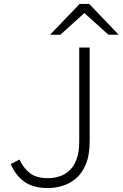

<svg xmlns="http://www.w3.org/2000/svg" viewBox="-20 -941 622 973"><path d="M223.5 12Q148 12 103.5 -20Q59 -52 34.5 -109.5L78.5 -132.5Q99 -89 131.8 -63.5Q164.5 -38 223.5 -38Q250.5 -38 278 -46Q305.5 -54 329.2 -74.5Q353 -95 367.2 -131.5Q381.5 -168 381.5 -224.5V-700H434.5V-226.5Q434.5 -155 415 -108.5Q395.5 -62 364 -35.8Q332.5 -9.5 295.5 1.2Q258.5 12 223.5 12ZM233.5 -765 383.5 -921H432L581.5 -765H529.5L407.5 -875L286 -765Z"/></svg>

Font: Overpass ExtraLight
Style: Regular
Weight: 250
Designer: Delve Withrington, Dave Bailey, Thomas Jockin
Foundry: Delve Fonts LLC
Version: Version 4.000